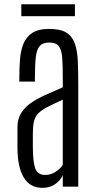

<svg xmlns="http://www.w3.org/2000/svg" viewBox="-20 -877 452 902"><path d="M178.7 5.4Q120.6 5.4 91.3 -43.7Q62 -92.8 62 -184.1V-277.8Q62 -316.9 78.4 -344.2Q94.7 -371.6 123.8 -392.1Q152.8 -412.6 191.7 -430.2Q230.5 -447.8 274.9 -466.8V-516.6Q274.9 -572.8 272 -608.2Q269 -643.6 255.9 -660.4Q242.7 -677.2 211.4 -677.2Q181.2 -677.2 166.7 -660.9Q152.3 -644.5 148.2 -608.2Q144 -571.8 144 -511.7V-493.7H70.8V-513.2Q70.8 -557.1 74 -598.1Q77.1 -639.2 90.1 -671.4Q103 -703.6 131.6 -722.4Q160.2 -741.2 211.4 -741.2Q263.2 -741.2 291.3 -724.1Q319.3 -707 331.3 -673.3Q343.3 -639.6 345.5 -590.3Q347.7 -541 347.7 -476.6V0H274.9V-54.7Q272 -45.9 260.7 -31.5Q249.5 -17.1 229.2 -5.9Q209 5.4 178.7 5.4ZM191.9 -55.2Q220.7 -55.2 243.7 -71.5Q266.6 -87.9 274.9 -103V-408.7Q229.5 -388.2 201.4 -373.5Q173.3 -358.9 158.9 -343.5Q144.5 -328.1 139.4 -305.9Q134.3 -283.7 134.3 -248.5V-190.4Q134.3 -117.2 145.5 -86.2Q156.7 -55.2 191.9 -55.2ZM80.1 -800.8V-856.9H332V-800.8Z"/></svg>

Font: Antonio Thin
Style: Regular
Weight: 250
Designer: Vernon Adams
Foundry: Vernon Adams
Version: Version 1.002